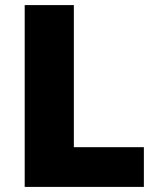

<svg xmlns="http://www.w3.org/2000/svg" viewBox="-20 -734 622 754"><path d="M77 0V-714H270V-156H545V0Z"/></svg>

Font: Noto Sans Khmer UI Black
Style: Regular
Weight: 900
Designer: Danh Hong and the Monotype Design Team
Foundry: Monotype Imaging Inc.
Version: Version 2.002; ttfautohint (v1.8.4.7-5d5b)